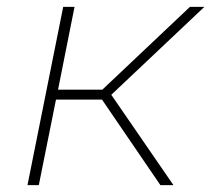

<svg xmlns="http://www.w3.org/2000/svg" viewBox="-20 -539 615 559"><path d="M304 -263 485 0H447L277 -249H143L93 0H60L164 -519H197L149 -278H278L533 -519H575Z"/></svg>

Font: Montserrat Alternates ExLight
Style: Italic
Weight: 275
Italic angle: -11.3°
Designer: Julieta Ulanovsky
Foundry: Julieta Ulanovsky
Version: Version 7.200